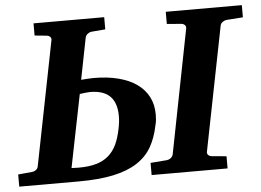

<svg xmlns="http://www.w3.org/2000/svg" viewBox="-66 -734 1085 798"><g transform="rotate(-5 476.5 -335.5)"><path d="M420.9 -255.9Q420.9 -285.6 413.3 -306.6Q405.8 -327.6 391.4 -340.8Q377 -354 356.4 -360.1Q335.9 -366.2 310.1 -366.2Q302.2 -366.2 289.6 -364.7Q276.9 -363.3 267.1 -361.8L206.1 -58.1Q211.9 -58.1 219.7 -57.6Q227.5 -57.1 235.8 -57.1Q278.8 -57.1 309.3 -65.9Q339.8 -74.7 360.8 -93Q381.8 -111.3 394.8 -138.9Q407.7 -166.5 415 -204.1Q420.9 -232.4 420.9 -255.9ZM901.9 -615.2Q893.1 -614.3 884.8 -608.4Q876.5 -602.5 875 -592.8L772.9 -78.1Q770.5 -68.4 776.6 -62.7Q782.7 -57.1 792 -56.2L852.1 -50.8V0H535.2V-50.8L604 -56.2Q612.3 -57.1 619.9 -62.7Q627.4 -68.4 629.9 -78.1L731 -592.8Q733.4 -602.5 727.8 -608.4Q722.2 -614.3 713.9 -615.2L652.8 -620.1V-670.9H970.2V-620.1ZM574.2 -250Q574.2 -238.8 573.2 -227.5Q572.3 -216.3 568.8 -204.1Q558.6 -152.8 536.6 -114.7Q514.6 -76.7 474.9 -51Q435.1 -25.4 375.2 -12.7Q315.4 0 230 0H-17.1V-50.8L41 -56.2Q50.3 -57.1 57.9 -62.7Q65.4 -68.4 66.9 -78.1L168.9 -592.8Q171.4 -602.5 165.8 -608.4Q160.2 -614.3 150.9 -615.2L101.1 -620.1V-670.9H396V-620.1L337.9 -615.2Q329.6 -614.3 322 -608.4Q314.5 -602.5 312 -592.8L277.8 -419.9Q290 -420.9 304.4 -421.9Q318.8 -422.9 330.1 -422.9Q387.7 -422.9 433.1 -411.1Q478.5 -399.4 509.8 -377.2Q541 -355 557.6 -323Q574.2 -291 574.2 -250Z"/></g></svg>

Font: Charis SIL CyrE
Style: Bold Italic
Weight: 700
Italic angle: -11°
Foundry: SIL International
Version: Version 5.000